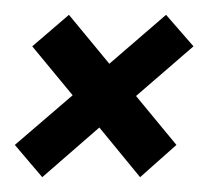

<svg xmlns="http://www.w3.org/2000/svg" viewBox="-20 -368 294 259"><path d="M169 -129 114 -196 37 -129 0 -172.5 78 -239.5 23.5 -305.5 73 -348 127.5 -282 204 -348 241 -305.5 163.5 -238.5 218 -172.5Z"/></svg>

Font: Anybody ExtraExpanded Regular
Style: Italic
Weight: 400
Width: 8
Italic angle: -10°
Designer: Tyler Finck
Foundry: Etcetera Type Company
Version: Version 1.010; ttfautohint (v1.8.3) -l 8 -r 50 -G 200 -x 14 